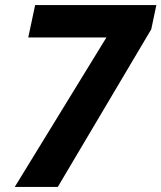

<svg xmlns="http://www.w3.org/2000/svg" viewBox="-20 -734 634 754"><path d="M38 0 398 -587H91L118 -714H594L574 -619L207 0Z"/></svg>

Font: BC Sans
Style: Bold Italic
Weight: 700
Italic angle: -12°
Designer: Monotype Design Team
Province of B.C.
Foundry: Monotype Imaging Inc.
Version: Version 2.000;GOOG;noto-source:20170915:90ef993387c0